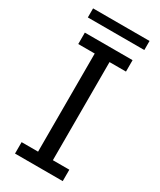

<svg xmlns="http://www.w3.org/2000/svg" viewBox="-220 -933 861 1031"><g transform="rotate(30 210.0 -417.5)"><path d="M62 -725.1H357.9V-654.3H255.9V-45.9H357.9V24.9H62V-45.9H164.1V-654.3H62ZM35.2 -859.9H385.3V-803.7H35.2Z"/></g></svg>

Font: FORM UDPGothic
Style: Regular
Weight: 400
Foundry: Pronama LLC
Version: Version 1.05101